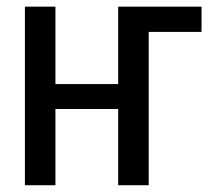

<svg xmlns="http://www.w3.org/2000/svg" viewBox="-20 -548 640 568"><path d="M144 -299.3H329.6V-528.3H576.2V-453.6H419.9V0H329.6V-225.6H144V0H53.7V-528.3H144Z"/></svg>

Font: RobotoMono-Regular
Style: Regular
Weight: 400
Designer: Google
Version: Version 2.000985; 2015; ttfautohint (v1.3)